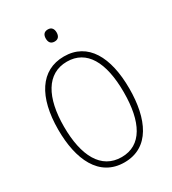

<svg xmlns="http://www.w3.org/2000/svg" viewBox="-218 -1028 1036 1154"><g transform="rotate(-30 300.0 -451.5)"><path d="M300 -829C327 -829 337 -848 337 -871C337 -895 326 -913 300 -913C272 -913 262 -895 262 -871C262 -846 273 -829 300 -829ZM301 10C475 10 547 -151 547 -360C547 -579 468 -724 302 -724C140 -724 53 -585 53 -359C53 -154 125 10 301 10ZM302 -26C160 -26 92 -156 92 -358C92 -559 162 -688 302 -688C438 -688 507 -568 507 -358C507 -153 441 -26 302 -26Z"/></g></svg>

Font: Noto Sans Mono ExtraLight
Style: Regular
Weight: 200
Designer: Monotype Design Team
Foundry: Monotype Imaging Inc.
Version: Version 2.014